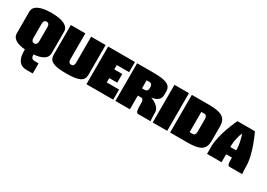

<svg xmlns="http://www.w3.org/2000/svg" viewBox="2 -1308 3196 2295"><g transform="rotate(30 1600.0 -160.0)"><path d="M255 -410C281 -410 295 -392 295 -360V-160C295 -128 281 -110 255 -110C229 -110 215 -128 215 -160V-360C215 -392 229 -410 255 -410ZM255 -530C99 -530 15 -488 15 -410V-110C15 -43 78 -2 195 8V30C195 147 242 210 330 210H420V70H365C333 70 315 52 315 20V8C432 -2 495 -43 495 -110V-410C495 -488 411 -530 255 -530Z M525 -520V-110C525 -22 590 10 765 10C940 10 1005 -22 1005 -110V-520H805V-160C805 -128 791 -110 765 -110C739 -110 725 -128 725 -160V-520Z M1040 -520V0H1410V-140H1240V-200H1350V-320H1240V-380H1410V-520Z M1640 -400H1680C1706 -400 1720 -381 1720 -345C1720 -309 1706 -290 1680 -290H1640ZM1440 -520V0H1640V-190H1688C1707 -190 1720 -170 1720 -140V-120C1720 -35 1726 0 1755 0H1925C1922 -20 1920 -49 1920 -80V-120C1920 -176 1857 -229 1790 -248C1876 -262 1910 -296 1910 -360V-400C1910 -488 1845 -520 1670 -520Z M1955 -520V0H2155V-520Z M2195 -520V0H2435C2610 0 2675 -43 2675 -160V-360C2675 -477 2610 -520 2435 -520ZM2395 -400H2435C2461 -400 2475 -382 2475 -350V-170C2475 -138 2461 -120 2435 -120H2395Z M2825 -520C2825 -520 2705 -280 2705 -100V0H2905V-110H2985V-70C2985 -35 2988 0 3015 0H3190C3187 -20 3185 -49 3185 -80V-100C3185 -280 3065 -520 3065 -520ZM2905 -210V-242C2905 -284 2928 -384 2945 -420C2963 -384 2985 -284 2985 -242V-210Z"/></g></svg>

Font: MikodacsPCS
Style: Regular
Weight: 900
Designer: gluk (gluksza@wp.pl)
Foundry: gluk (gluksza@wp.pl)
Version: Version 0.27